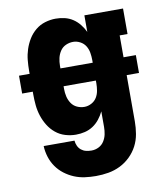

<svg xmlns="http://www.w3.org/2000/svg" viewBox="-84 -608 768 890"><g transform="rotate(-10 300.0 -162.5)"><path d="M296 213Q270 213 244 209.5Q218 206 194 196Q170 186 149 170Q128 154 113 132.5Q98 111 90 85.5Q82 60 81 34H226Q227 47 232.5 59Q238 71 248 79Q258 87 270.5 90Q283 93 296 93Q314 93 330 85Q346 77 355.5 62Q365 47 368.5 30Q372 13 372 -5V-78Q363 -59 349.5 -42Q336 -25 318.5 -13.5Q301 -2 280.5 3Q260 8 238 8Q213 8 188 0.5Q163 -7 143 -23.5Q123 -40 109.5 -62Q96 -84 88 -108.5Q80 -133 77.5 -158.5Q75 -184 75 -210V-223H25V-307H75V-320Q75 -346 77.5 -371.5Q80 -397 88 -421.5Q96 -446 109.5 -468Q123 -490 143 -506.5Q163 -523 188 -530.5Q213 -538 238 -538Q260 -538 280.5 -533Q301 -528 318.5 -516.5Q336 -505 349.5 -488Q363 -471 372 -452V-530H554V-410H517V-307H575V-223H517V-5Q517 24 512 53.5Q507 83 493.5 109Q480 135 458.5 156Q437 177 410.5 190Q384 203 355 208Q326 213 296 213ZM372 -307V-320Q372 -337 369 -354.5Q366 -372 357 -386.5Q348 -401 332 -409.5Q316 -418 299 -418Q281 -418 264.5 -410.5Q248 -403 238 -388Q228 -373 224 -355.5Q220 -338 220 -320V-307ZM299 -112Q316 -112 332 -120.5Q348 -129 357 -143.5Q366 -158 369 -175.5Q372 -193 372 -210V-223H220V-210Q220 -192 224 -174.5Q228 -157 238 -142Q248 -127 264.5 -119.5Q281 -112 299 -112Z"/></g></svg>

Font: Iosevka Curly Slab HvEx
Style: Regular
Weight: 900
Width: 7
Monospace: yes
Designer: Belleve Invis
Foundry: Belleve Invis
Version: Version 11.1.0; ttfautohint (v1.8.3)